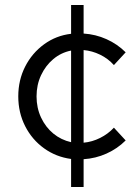

<svg xmlns="http://www.w3.org/2000/svg" viewBox="-20 -629 549 767"><path d="M264 118V6Q204 -2 156 -36.5Q108 -71 80.5 -125Q53 -179 53 -244Q53 -309 80.5 -363Q108 -417 156 -452Q204 -487 264 -494V-609H314V-495Q362 -492 405.5 -472.5Q449 -453 482 -420L435 -369Q412 -395 380 -410.5Q348 -426 314 -429V-59Q348 -62 380 -78Q412 -94 435 -119L482 -68Q449 -35 405.5 -15.5Q362 4 314 7V118ZM126 -244Q126 -198 144 -159.5Q162 -121 193 -95.5Q224 -70 264 -61V-427Q224 -419 193 -393Q162 -367 144 -328.5Q126 -290 126 -244Z"/></svg>

Font: Red Hat Text VF
Style: Regular
Weight: 300
Designer: Pentagram, MCKL
Foundry: Pentagram, MCKL
Version: Version 1.023